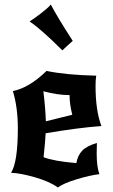

<svg xmlns="http://www.w3.org/2000/svg" viewBox="-20 -798 501 850"><path d="M236 32Q201 6 135 -13Q69 -32 29 -33Q59 -81 59 -230Q59 -322 37 -395Q109 -409 186 -484Q272 -466 406 -463Q403 -445 403 -418Q403 -308 429 -240Q330 -233 182 -208Q181 -179 173 -102Q220 -84 318 -76Q324 -110 344 -131Q364 -152 409 -165Q408 -149 408 -119Q408 -60 420 -27Q378 -22 320 -4.5Q262 13 236 32ZM172 -394Q181 -321 183 -261L300 -290Q288 -336 288 -377Q235 -377 172 -394ZM302 -617Q291 -608 278 -595.5Q265 -583 256 -575Q162 -669 111 -703Q129 -714 161.5 -739Q194 -764 205 -778Q231 -727 302 -617Z"/></svg>

Font: NewRocker
Style: Regular
Weight: 400
Designer: Pablo Impallari, Brenda Gallo, Rodrigo Fuenzalida
Foundry: Pablo Impallari, Brenda Gallo, Rodrigo Fuenzalida
Version: Version 1.000